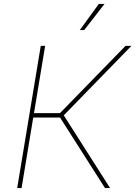

<svg xmlns="http://www.w3.org/2000/svg" viewBox="-20 -962 692 982"><path d="M67.9 0 188.5 -727.5H210.9L153.8 -383.3H286.6L622.1 -727.5H652.3L306.2 -372.1L543 0H517.1L287.1 -360.8H149.9L90.3 0ZM388.2 -808.1 485.4 -941.9H514.6L410.6 -808.1Z"/></svg>

Font: Inter Thin
Style: Italic
Weight: 250
Italic angle: -9.3988°
Designer: Rasmus Andersson
Foundry: rsms
Version: Version 4.001;git-66647c0bb